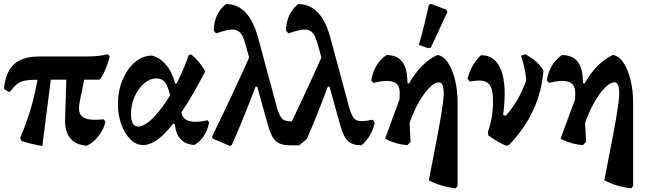

<svg xmlns="http://www.w3.org/2000/svg" viewBox="-20 -759 3416 1013"><path d="M25.3 -274.5 3.2 -287.5 1.3 -294.5Q10.8 -381.8 55.2 -421.4Q99.6 -461 186.7 -461H436.5Q503.1 -461 548.7 -473L558.9 -462.3Q551.1 -429.8 539.7 -401.5Q528.4 -373.1 513.5 -346.4L503.1 -338.5H183.5Q139.1 -338.5 113.3 -333.9Q87.5 -329.3 70.5 -315.8Q53.4 -302.3 32.3 -274.5ZM203.5 11.2Q175.3 6.5 148.2 0.2Q121 -6.1 93.3 -15.2L86.1 -31.5Q168.8 -220.7 189.2 -424.5L258.2 -418.9ZM436.4 9.9Q378.2 5 349.7 -30.9Q321.3 -66.7 323.4 -131.8L332.4 -417.8H440.4L400.3 -220.9Q392.5 -182.1 401.8 -159.9Q411.1 -137.7 441.8 -130.9Q472.5 -124.1 527.3 -129.6L536 -117.2Q531.4 -91.3 515.8 -65Q500.2 -38.8 479.3 -18.7Q458.4 1.3 436.4 9.9Z M734.9 6.4Q698.8 6.4 668.8 -22.9Q638.7 -52.1 620.5 -101.5Q602.3 -150.9 602.3 -209.6Q602.3 -280.4 626.8 -338.2Q651.2 -395.9 691.9 -430.8Q732.6 -465.7 781.6 -465.7Q825 -454.9 857.4 -415.5Q889.9 -376.2 904 -319.1L966.5 -319.6L886.3 -212.3Q875.2 -279.8 858.5 -312.5Q841.8 -345.2 804.9 -345.2Q771.1 -345.2 740.2 -318.7Q709.3 -292.1 690.2 -249.4Q671.2 -206.6 671.2 -157.8Q671.2 -91.2 709 -91.2Q730.4 -91.2 757.5 -110.9Q784.6 -130.5 814 -166Q843.4 -201.5 872.7 -248.8Q902 -296 928.4 -352.2Q954.8 -408.3 975.5 -468L988.9 -471.7Q1010.8 -454.1 1028.4 -432.8Q1046.1 -411.6 1063.1 -382.9Q994.6 -251.1 936.1 -164.6Q877.6 -78.2 827.9 -35.9Q778.2 6.4 734.9 6.4ZM1005.4 5.7Q960 3.7 933.9 -23.7Q907.7 -51.2 902.2 -102.9L879.6 -114L936.5 -219.4L935.5 -191.2Q933.5 -140.3 967.3 -124.4Q1001.1 -108.5 1075.7 -124.4L1083.3 -112.8Q1066 -28.3 1005.4 5.7Z M1682.4 -470.1 1752.7 -301.6H1709.6Q1680.1 -222.2 1652.2 -153.3Q1624.3 -84.4 1598.2 -24.5L1557.9 8L1505.8 7.5Q1474.6 6.9 1453.6 -2.5Q1432.6 -12 1419 -34.7Q1405.4 -57.5 1393.8 -98.1L1273.1 -532Q1262.1 -571.4 1245.4 -588.2Q1228.8 -605.1 1199.5 -602.8Q1170.3 -600.5 1120.6 -582.7L1107.7 -597.1Q1109.3 -687.4 1172.1 -737.5Q1233.5 -737.5 1275.6 -693.1Q1317.8 -648.6 1341.8 -559.7L1440.5 -193.9Q1453.1 -149.6 1468.2 -133.4Q1483.3 -117.2 1519.7 -119.1Q1566.8 -216.8 1606.7 -303.1Q1646.6 -389.5 1682.4 -470.1ZM1191.5 10.5 1102.4 -27.8 1098.8 -38.5Q1157.8 -159.3 1207.5 -265.5Q1257.1 -371.6 1301 -470.1L1371.3 -301.6H1328.2Q1294.7 -212.3 1263.5 -136.1Q1232.2 -59.9 1202.7 7.4ZM1887.1 7.5Q1839.6 7.5 1815.7 -15.2Q1791.7 -37.9 1775.2 -98.1L1654.4 -532Q1643.5 -571.4 1626.8 -588.2Q1610.1 -605.1 1580.9 -602.8Q1551.6 -600.5 1502 -582.7L1489 -597.1Q1490.6 -687.4 1553.5 -737.5Q1614.8 -737.5 1657 -693.1Q1699.1 -648.6 1723.1 -559.7L1821.8 -193.9Q1832.5 -156.5 1844.4 -139.3Q1856.4 -122 1879.8 -120.3Q1903.2 -118.7 1946.1 -127.4L1957.2 -112.8Q1950.1 -76.1 1931.8 -45.3Q1913.6 -14.4 1887.1 7.5Z M2384.1 234.7Q2345.1 230.2 2310.4 219.9Q2275.8 209.6 2242.5 192.3Q2254.7 130.4 2265.9 71.4Q2277.2 12.4 2287.5 -40.5Q2297.8 -93.4 2305.2 -137.6Q2312.6 -181.8 2316.8 -214.1Q2321.1 -246.4 2321.1 -263.7Q2321.1 -295.3 2314.9 -309.9Q2308.7 -324.6 2295.9 -324.6Q2276 -324.6 2252.2 -302.7Q2228.3 -280.8 2204 -243.2Q2179.7 -205.5 2159.3 -157.5Q2138.8 -109.5 2124.7 -56.8L2128.7 7Q2098.8 4.5 2070.4 -3.6Q2042 -11.7 2011.5 -26.8L2120.1 -321.7L2138 -318.4Q2169.1 -372.4 2205.1 -409.4Q2241.1 -446.4 2286.6 -469Q2318 -465.1 2342.2 -430.1Q2366.3 -395.1 2380.4 -339.3Q2394.4 -283.4 2394.4 -215.3V222.5ZM2128.7 7 2079.7 -26.8 2088.9 -261.4Q2091.7 -312.6 2056.6 -326.2Q2021.6 -339.9 1949.8 -321.5L1939.1 -334.8Q1945.8 -378.1 1965.3 -411.5Q1984.7 -444.9 2018.8 -468.5Q2072 -468.5 2099.3 -436.8Q2126.7 -405.1 2129.3 -337.1L2146.2 -10ZM2238.3 -504.7 2190 -522.3Q2205 -575 2218.2 -627.4Q2231.5 -679.8 2242.5 -733.5L2253.7 -738.6L2335.1 -707.7L2340.4 -695.4L2253.6 -508.5Z M2648.5 9.5Q2623.1 -2.2 2601 -15.4Q2578.9 -28.5 2555.7 -45.6L2554.3 -63.2Q2628.3 -116.9 2678.5 -185.3Q2728.7 -253.6 2756.5 -336.5Q2754.2 -366.4 2747.1 -399.6Q2740 -432.9 2728.8 -465.2L2752 -472.5Q2787.6 -452.3 2810.1 -432.5Q2832.5 -412.7 2847.4 -387.4Q2838.2 -274.5 2792.4 -176.1Q2746.6 -77.6 2664.7 6.5ZM2554.3 -63.2Q2568.6 -104 2574.9 -142.3Q2581.1 -180.7 2581.1 -227Q2581.1 -274.6 2570.1 -299.7Q2559 -324.8 2532.7 -331.3Q2506.5 -337.8 2459.3 -328.6L2446.8 -342.6Q2455.6 -379.8 2473.6 -411.7Q2491.5 -443.6 2517.8 -467.9Q2556.6 -467.9 2583.4 -447.4Q2610.2 -426.8 2624.9 -386.8Q2639.5 -346.8 2642.2 -288.1Q2644.9 -229.3 2634.5 -152.5L2678.2 -139.5Z M3310.1 234.7Q3271.1 230.2 3236.4 219.9Q3201.8 209.6 3168.5 192.3Q3180.7 130.4 3191.9 71.4Q3203.2 12.4 3213.5 -40.5Q3223.8 -93.4 3231.2 -137.6Q3238.6 -181.8 3242.8 -214.1Q3247.1 -246.4 3247.1 -263.7Q3247.1 -295.3 3240.9 -309.9Q3234.7 -324.6 3221.9 -324.6Q3202 -324.6 3178.2 -302.7Q3154.3 -280.8 3130 -243.2Q3105.7 -205.5 3085.3 -157.5Q3064.8 -109.5 3050.7 -56.8L3054.7 7Q3024.8 4.5 2996.4 -3.6Q2968 -11.7 2937.5 -26.8L3046.1 -321.7L3064 -318.4Q3095.1 -372.4 3131.1 -409.4Q3167.1 -446.4 3212.6 -469Q3244 -465.1 3268.2 -430.1Q3292.3 -395.1 3306.4 -339.3Q3320.4 -283.4 3320.4 -215.3V222.5ZM3054.7 7 3005.7 -26.8 3014.9 -261.4Q3017.7 -312.6 2982.6 -326.2Q2947.6 -339.9 2875.8 -321.5L2865.1 -334.8Q2871.8 -378.1 2891.3 -411.5Q2910.7 -444.9 2944.8 -468.5Q2998 -468.5 3025.3 -436.8Q3052.7 -405.1 3055.3 -337.1L3072.2 -10Z"/></svg>

Font: Alegreya
Style: Regular
Weight: 400
Designer: Juan Pablo del Peral
Foundry: Huerta Tipografica
Version: Version 2.009